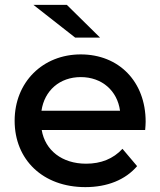

<svg xmlns="http://www.w3.org/2000/svg" viewBox="-20 -761 657 787"><path d="M150 -307C162 -390 225 -445 311 -445C398 -445 461 -389 472 -307ZM330 6C420 6 494 -24 542 -80L482 -151C444 -110 394 -90 333 -90C234 -90 165 -145 151 -228H575C576 -239 577 -253 577 -262C577 -427 467 -538 311 -538C155 -538 40 -424 40 -266C40 -107 155 6 330 6ZM254 -741H117L288 -607H390Z"/></svg>

Font: Montserrat-Alt1 SemBd
Style: Regular
Weight: 600
Designer: Differentunic
Foundry: Differentunic
Version: Version 7.222